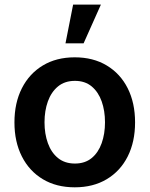

<svg xmlns="http://www.w3.org/2000/svg" viewBox="-20 -801 648 832"><path d="M304 10.7Q224.1 10.7 165.5 -24.5Q106.9 -59.7 74.8 -123Q42.6 -186.4 42.6 -270.6Q42.6 -355.1 74.8 -418.5Q106.9 -481.9 165.5 -517.2Q224.1 -552.6 304 -552.6Q383.9 -552.6 442.6 -517.2Q501.4 -481.9 533.4 -418.5Q565.3 -355.1 565.3 -270.6Q565.3 -186.4 533.4 -123Q501.4 -59.7 442.6 -24.5Q383.9 10.7 304 10.7ZM304.7 -92.3Q348.4 -92.3 377.3 -116.1Q406.2 -139.9 420.6 -180.6Q435 -221.2 435 -271Q435 -321 420.6 -361.7Q406.2 -402.3 377.3 -426.5Q348.4 -450.6 304.7 -450.6Q260.7 -450.6 231.4 -426.5Q202.1 -402.3 187.5 -361.7Q172.9 -321 172.9 -271Q172.9 -221.2 187.5 -180.6Q202.1 -139.9 231.4 -116.1Q260.7 -92.3 304.7 -92.3ZM342.3 -613.3H263.8L296.9 -781.2H417.3Z"/></svg>

Font: Linik Sans SemiBold
Style: Regular
Weight: 600
Designer: Rasmus Andersson (font), Cristiano Sobral (main changes)
Foundry: rsms
Version: Version 3.018;June 1, 2022;FontCreator 14.0.0.2814 64-bit; t